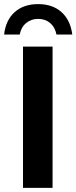

<svg xmlns="http://www.w3.org/2000/svg" viewBox="-45 -915 372 935"><path d="M211 0H67V-688H211ZM51 -747H-25Q-17 -817 26.5 -856Q70 -895 141 -895Q211 -895 254.5 -856Q298 -817 307 -747H230Q223 -783 199 -803Q175 -823 141 -823Q107 -823 82.5 -803Q58 -783 51 -747Z"/></svg>

Font: Libra Sans
Style: Bold
Weight: 700
Foundry: Context Ltd
Version: Version 1.000